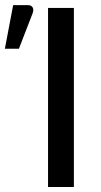

<svg xmlns="http://www.w3.org/2000/svg" viewBox="-103 -749 406 769"><path d="M192.9 0H89.4V-717.3H192.9ZM8.3 -728.5Q22.5 -728.5 27.8 -719.2Q33.2 -710 27.3 -694.8L-27.3 -553.7H-83.5L-50.3 -728.5Z"/></svg>

Font: Lato-Medium
Style: Regular
Weight: 500
Designer: Lukasz Dziedzic
Foundry: tyPoland Lukasz Dziedzic
Version: Version 2.006; 2014-01-15